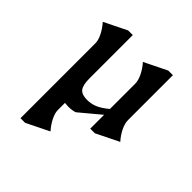

<svg xmlns="http://www.w3.org/2000/svg" viewBox="-211 -707 1117 1117"><g transform="rotate(45 348.0 -148.0)"><path d="M636 -59 496 10H458V-104L331 2Q310 10 276 10Q266 10 248 8V63Q247 89 263.5 122.5Q280 156 306 185L166 254H128V-359Q129 -385 112.5 -418.5Q96 -452 70 -481L210 -550H248V-194Q248 -139 265 -117Q282 -95 326 -95Q357 -95 387 -106.5Q417 -118 458 -152V-359Q458 -386 442 -419Q426 -452 400 -481L540 -550H578V-181Q578 -154 594 -121Q610 -88 636 -59Z"/></g></svg>

Font: Inknut Antiqua
Style: Regular
Weight: 400
Designer: Claus Eggers Sørensen
Foundry: Claus Eggers Sørensen
Version: Version 1.003; ttfautohint (v1.8.2) -l 8 -r 50 -G 200 -x 14 